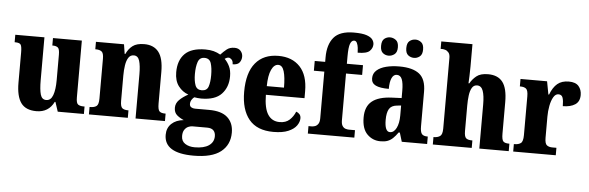

<svg xmlns="http://www.w3.org/2000/svg" viewBox="-57 -972 4330 1411"><g transform="rotate(5 2107.5 -267.0)"><path d="M227 10Q148 10 113 -38.5Q78 -87 78 -188V-410Q78 -453 69.5 -467Q61 -481 27 -481H24V-536H239V-220Q239 -150 249.5 -114Q260 -78 292 -78Q326 -78 341 -119Q356 -160 356 -229V-418Q356 -461 342.5 -471Q329 -481 306 -481H302V-536H515V-117Q515 -74 529.5 -64.5Q544 -55 568 -55H577V0H384L361 -70H356Q317 10 227 10Z M614 0V-55H619Q649 -55 665 -67Q681 -79 681 -123V-417Q681 -458 666 -469.5Q651 -481 623 -481H619V-536H826L837 -466H842Q859 -504 889 -527Q919 -550 975 -550Q1045 -550 1081 -504Q1117 -458 1117 -357V-125Q1117 -79 1129.5 -67Q1142 -55 1171 -55H1175V0H958V-326Q958 -390 947 -425.5Q936 -461 905 -461Q880 -461 866 -439.5Q852 -418 846.5 -382.5Q841 -347 841 -307V-120Q841 -78 855 -66.5Q869 -55 898 -55H901V0Z M1406 235Q1189 235 1189 100Q1189 49 1222.5 17.5Q1256 -14 1312 -19Q1285 -30 1262 -49Q1239 -68 1239 -104Q1239 -137 1264 -162Q1289 -187 1329 -209Q1285 -224 1255.5 -263Q1226 -302 1226 -365Q1226 -453 1274.5 -501.5Q1323 -550 1426 -550Q1461 -550 1487 -543Q1513 -536 1537 -522Q1558 -545 1580.5 -563Q1603 -581 1638 -581Q1667 -581 1683 -563Q1699 -545 1699 -521Q1699 -497 1685 -478Q1671 -459 1634 -459Q1634 -483 1622.5 -494Q1611 -505 1602 -505Q1592 -505 1585 -501.5Q1578 -498 1572 -494Q1593 -474 1608 -443.5Q1623 -413 1623 -369Q1623 -289 1575.5 -238.5Q1528 -188 1426 -188Q1416 -188 1399.5 -189.5Q1383 -191 1375 -193Q1366 -188 1356.5 -173.5Q1347 -159 1347 -142Q1347 -125 1359 -117.5Q1371 -110 1387 -110H1491Q1583 -110 1627.5 -69.5Q1672 -29 1672 42Q1672 132 1606.5 183.5Q1541 235 1406 235ZM1424 -249Q1462 -249 1473 -281Q1484 -313 1484 -365Q1484 -418 1473 -453Q1462 -488 1424 -488Q1388 -488 1376 -452.5Q1364 -417 1364 -364Q1364 -314 1376 -281.5Q1388 -249 1424 -249ZM1409 173Q1477 173 1513.5 148Q1550 123 1550 79Q1550 52 1535 36.5Q1520 21 1488 21H1379Q1365 21 1349 28Q1333 35 1321.5 52Q1310 69 1310 98Q1310 136 1338.5 154.5Q1367 173 1409 173Z M1975 10Q1854 10 1795 -62Q1736 -134 1736 -265Q1736 -406 1795.5 -478Q1855 -550 1965 -550Q2066 -550 2124 -488Q2182 -426 2182 -308V-257H1897Q1898 -158 1928 -112Q1958 -66 2015 -66Q2060 -66 2087.5 -91Q2115 -116 2130 -153Q2145 -148 2155 -136.5Q2165 -125 2165 -107Q2165 -80 2146 -53Q2127 -26 2085 -8Q2043 10 1975 10ZM2025 -321Q2025 -398 2012 -441Q1999 -484 1969 -484Q1938 -484 1918.5 -442Q1899 -400 1898 -321Z M2229 0V-55H2253Q2262 -55 2275.5 -59Q2289 -63 2299.5 -77Q2310 -91 2310 -119V-464H2233V-536H2310V-570Q2310 -664 2354 -716.5Q2398 -769 2502 -769Q2564 -769 2596 -758Q2628 -747 2640 -730Q2652 -713 2652 -695Q2652 -667 2630 -645.5Q2608 -624 2542 -624Q2542 -639 2539.5 -659.5Q2537 -680 2530 -695Q2523 -710 2509 -710Q2490 -710 2480 -683.5Q2470 -657 2470 -590V-536H2589V-464H2470V-119Q2470 -91 2479.5 -77Q2489 -63 2502.5 -59Q2516 -55 2527 -55H2572V0Z M2765 10Q2708 10 2667.5 -30Q2627 -70 2627 -154Q2627 -235 2675.5 -274Q2724 -313 2822 -317L2893 -320V-374Q2893 -430 2881.5 -458.5Q2870 -487 2843 -487Q2819 -487 2806 -459Q2793 -431 2793 -379Q2728 -379 2696 -394.5Q2664 -410 2664 -446Q2664 -482 2690 -505Q2716 -528 2759.5 -539Q2803 -550 2857 -550Q2955 -550 3004 -511.5Q3053 -473 3053 -380V-125Q3053 -85 3064.5 -70Q3076 -55 3106 -55H3109V0H2922L2902 -66H2893Q2874 -39 2856.5 -22.5Q2839 -6 2818 2Q2797 10 2765 10ZM2829 -63Q2858 -63 2876 -98.5Q2894 -134 2894 -191V-265L2864 -262Q2822 -258 2806 -230.5Q2790 -203 2790 -150Q2790 -108 2799.5 -85.5Q2809 -63 2829 -63ZM2958 -622Q2933 -622 2914 -637Q2895 -652 2895 -689Q2895 -727 2914 -742Q2933 -757 2958 -757Q2980 -757 2999.5 -742Q3019 -727 3019 -689Q3019 -652 2999.5 -637Q2980 -622 2958 -622ZM2770 -622Q2746 -622 2727.5 -637Q2709 -652 2709 -689Q2709 -727 2727.5 -742Q2746 -757 2770 -757Q2793 -757 2813 -742Q2833 -727 2833 -689Q2833 -652 2813 -637Q2793 -622 2770 -622Z M3151 0V-55H3155Q3181 -55 3199 -67Q3217 -79 3217 -123V-645Q3217 -671 3206 -684Q3195 -697 3181.5 -701Q3168 -705 3160 -705H3147V-760H3377V-595Q3377 -559 3375.5 -524.5Q3374 -490 3373 -471H3379Q3396 -502 3425.5 -526Q3455 -550 3511 -550Q3584 -550 3619 -504Q3654 -458 3654 -357V-125Q3654 -79 3666 -67Q3678 -55 3708 -55H3711V0H3494V-326Q3494 -390 3481.5 -425.5Q3469 -461 3438 -461Q3413 -461 3400 -439Q3387 -417 3382.5 -382Q3378 -347 3378 -307V-120Q3378 -78 3391.5 -66.5Q3405 -55 3435 -55H3438V0Z M3744 0V-55H3748Q3778 -55 3795 -67.5Q3812 -80 3812 -127V-413Q3812 -457 3797.5 -469Q3783 -481 3755 -481H3751V-536H3947L3965 -440H3970Q3991 -495 4023 -521.5Q4055 -548 4107 -548Q4157 -548 4179.5 -522Q4202 -496 4202 -457Q4202 -408 4168 -386Q4134 -364 4078 -364Q4078 -405 4070.5 -426.5Q4063 -448 4039 -448Q4017 -448 4002 -422.5Q3987 -397 3979.5 -357.5Q3972 -318 3972 -278V-122Q3972 -78 3987.5 -66.5Q4003 -55 4028 -55H4058V0Z"/></g></svg>

Font: Noto Serif Armenian Condensed ExtraBold
Style: Regular
Weight: 800
Width: 3
Designer: Monotype Design Team
Foundry: Monotype Imaging Inc.
Version: Version 2.008; ttfautohint (v1.8.4.7-5d5b)